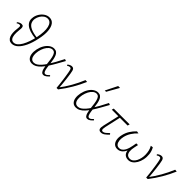

<svg xmlns="http://www.w3.org/2000/svg" viewBox="230 -1871 3040 3040"><g transform="rotate(45 1750.0 -351.5)"><path d="M116 -222Q118 -241 119 -257.5Q120 -274 116 -284.5Q112 -295 96 -295Q87 -295 73 -290Q59 -285 48 -276L38 -292Q55 -307 75 -316Q95 -325 114 -325Q141 -325 149.5 -309.5Q158 -294 157.5 -271.5Q157 -249 154 -228Q147 -167 151.5 -121.5Q156 -76 175 -51Q194 -26 227 -26Q262 -26 292.5 -51.5Q323 -77 348.5 -122Q374 -167 395 -227Q416 -287 430 -355Q444 -425 446.5 -484Q449 -543 438.5 -586.5Q428 -630 404.5 -654Q381 -678 345 -678Q310 -678 280 -657Q250 -636 229.5 -602Q209 -568 202 -529Q195 -482 214 -443.5Q233 -405 288.5 -379Q344 -353 443 -342L436 -314Q354 -322 298.5 -340.5Q243 -359 211 -387Q179 -415 168 -450.5Q157 -486 165 -528Q173 -576 200 -617.5Q227 -659 266.5 -685Q306 -711 352 -711Q411 -711 444.5 -667Q478 -623 484.5 -542.5Q491 -462 467 -353Q444 -241 406 -160Q368 -79 320.5 -35.5Q273 8 218 8Q185 8 162 -9Q139 -26 126.5 -57Q114 -88 111.5 -130Q109 -172 116 -222Z M669 5Q622 5 594.5 -23Q567 -51 559.5 -99Q552 -147 564 -206Q577 -267 605.5 -314.5Q634 -362 672.5 -388.5Q711 -415 753 -415Q786 -415 807.5 -399Q829 -383 841.5 -355Q854 -327 861.5 -290Q869 -253 874 -211Q880 -164 885.5 -122Q891 -80 903 -53.5Q915 -27 936 -27Q954 -27 970 -41Q986 -55 1003 -71L1017 -55Q998 -34 973.5 -15Q949 4 923 4Q898 4 883.5 -14.5Q869 -33 860.5 -63Q852 -93 847 -129Q842 -165 838 -200Q833 -253 823.5 -295Q814 -337 796.5 -361Q779 -385 747 -385Q716 -385 687 -362Q658 -339 636 -297.5Q614 -256 603 -203Q594 -154 598.5 -114Q603 -74 623 -50.5Q643 -27 679 -27Q708 -27 736.5 -44.5Q765 -62 794.5 -95Q824 -128 855 -175.5Q886 -223 919.5 -284Q953 -345 990 -418L1022 -406Q981 -332 945.5 -269Q910 -206 876 -155Q842 -104 809 -68.5Q776 -33 741.5 -14Q707 5 669 5Z M1218 0Q1215 -38 1210.5 -78Q1206 -118 1200.5 -158Q1195 -198 1189.5 -235.5Q1184 -273 1178 -306Q1170 -350 1162.5 -367Q1155 -384 1133 -384Q1123 -384 1111 -379Q1099 -374 1089 -365L1077 -381Q1093 -397 1113 -406Q1133 -415 1151 -415Q1173 -415 1185 -403.5Q1197 -392 1203.5 -369Q1210 -346 1215 -311Q1223 -262 1228.5 -212Q1234 -162 1239 -112Q1244 -62 1247 -13L1227 -15Q1299 -109 1355.5 -208.5Q1412 -308 1455 -412L1493 -409Q1447 -301 1387 -199Q1327 -97 1252 0Z M1653 5Q1606 5 1578.5 -23Q1551 -51 1543.5 -99Q1536 -147 1548 -206Q1561 -267 1589.5 -314.5Q1618 -362 1656.5 -388.5Q1695 -415 1737 -415Q1770 -415 1791.5 -399Q1813 -383 1825.5 -355Q1838 -327 1845.5 -290Q1853 -253 1858 -211Q1864 -164 1869.5 -122Q1875 -80 1887 -53.5Q1899 -27 1920 -27Q1938 -27 1954 -41Q1970 -55 1987 -71L2001 -55Q1982 -34 1957.5 -15Q1933 4 1907 4Q1882 4 1867.5 -14.5Q1853 -33 1844.5 -63Q1836 -93 1831 -129Q1826 -165 1822 -200Q1817 -253 1807.5 -295Q1798 -337 1780.5 -361Q1763 -385 1731 -385Q1700 -385 1671 -362Q1642 -339 1620 -297.5Q1598 -256 1587 -203Q1578 -154 1582.5 -114Q1587 -74 1607 -50.5Q1627 -27 1663 -27Q1692 -27 1720.5 -44.5Q1749 -62 1778.5 -95Q1808 -128 1839 -175.5Q1870 -223 1903.5 -284Q1937 -345 1974 -418L2006 -406Q1965 -332 1929.5 -269Q1894 -206 1860 -155Q1826 -104 1793 -68.5Q1760 -33 1725.5 -14Q1691 5 1653 5ZM1787 -511 1887 -711H1929L1816 -511Z M2212 4Q2190 4 2177.5 -4.5Q2165 -13 2161 -28Q2157 -43 2159 -63Q2161 -83 2166 -106L2235 -407H2269L2202 -108Q2196 -79 2196 -61.5Q2196 -44 2203 -35.5Q2210 -27 2223 -27Q2247 -27 2271 -46Q2295 -65 2324 -94L2340 -75Q2307 -40 2276.5 -18Q2246 4 2212 4ZM2080 -375 2090 -409 2445 -410 2435 -374Z M2580 6Q2536 6 2508 -20.5Q2480 -47 2471.5 -94Q2463 -141 2478 -203Q2492 -265 2525 -317.5Q2558 -370 2605 -414L2645 -408Q2598 -365 2564.5 -312.5Q2531 -260 2517 -200Q2506 -152 2511 -112.5Q2516 -73 2535.5 -49.5Q2555 -26 2588 -26Q2621 -26 2644 -44Q2667 -62 2682.5 -90Q2698 -118 2707 -150.5Q2716 -183 2721 -211L2732 -272H2770L2756 -208Q2743 -150 2747.5 -109Q2752 -68 2773 -47Q2794 -26 2830 -26Q2861 -26 2886 -45Q2911 -64 2928.5 -97Q2946 -130 2955 -173Q2963 -211 2962 -252Q2961 -293 2951.5 -333Q2942 -373 2921 -408L2961 -413Q2992 -359 2998.5 -296.5Q3005 -234 2993 -177Q2982 -125 2958 -83.5Q2934 -42 2900.5 -18Q2867 6 2826 6Q2766 6 2736.5 -33Q2707 -72 2713 -138L2730 -135Q2706 -64 2668.5 -29Q2631 6 2580 6Z M3225 0Q3222 -38 3217.5 -78Q3213 -118 3207.5 -158Q3202 -198 3196.5 -235.5Q3191 -273 3185 -306Q3177 -350 3169.5 -367Q3162 -384 3140 -384Q3130 -384 3118 -379Q3106 -374 3096 -365L3084 -381Q3100 -397 3120 -406Q3140 -415 3158 -415Q3180 -415 3192 -403.5Q3204 -392 3210.5 -369Q3217 -346 3222 -311Q3230 -262 3235.5 -212Q3241 -162 3246 -112Q3251 -62 3254 -13L3234 -15Q3306 -109 3362.5 -208.5Q3419 -308 3462 -412L3500 -409Q3454 -301 3394 -199Q3334 -97 3259 0Z"/></g></svg>

Font: Ysabeau Infant ExtraLight
Style: Italic
Weight: 250
Italic angle: -12°
Designer: Christian Thalmann (Catharsis Fonts)
Version: Version 2.001;gftools[0.9.30]; featfreeze: ss01,ss02,lnum